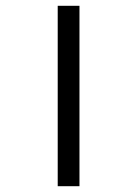

<svg xmlns="http://www.w3.org/2000/svg" viewBox="-20 -642 396 662"><path d="M179 -622V0H254V-622Z"/></svg>

Font: Noto Sans Devanagari ExtraCondensed
Style: Regular
Weight: 400
Width: 2
Designer: Jelle Bosma - Monotype Design Team
Foundry: Monotype Imaging Inc.
Version: Version 2.004